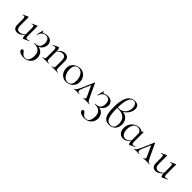

<svg xmlns="http://www.w3.org/2000/svg" viewBox="286 -2225 4005 4005"><g transform="rotate(45 2289.0 -222.0)"><path d="M182.4 8Q133 8 104.3 -23.4Q75.6 -54.8 75.6 -114.6V-268Q75.6 -307.4 69.3 -324.6Q63 -341.8 46.2 -341.8Q32 -341.8 12.4 -332.4Q8.4 -330.6 5.9 -336.6Q3.4 -342.6 7.2 -343.6L118 -394Q120.2 -395 122.2 -395Q124.8 -395 128.3 -392.5Q131.8 -390 131.8 -386.8V-148.2Q131.8 -88.6 152.7 -60.4Q173.6 -32.2 215.6 -32.2Q254.2 -32.2 292.8 -55.1Q331.4 -78 359.6 -117.4L364.8 -106.2Q318.8 -46.8 274.4 -19.4Q230 8 182.4 8ZM396.8 -386.8V-107.2Q396.8 -73.2 404.9 -58Q413 -42.8 432 -42.8Q442.2 -42.8 454.7 -46.6Q467.2 -50.4 485 -57Q489.8 -59 492 -53.5Q494.2 -48 490.4 -46L373.2 9Q371.2 10 369 10Q361.4 10 351.4 -11.4Q341.4 -32.8 341.4 -73.2V-268Q341.4 -307.4 334.7 -324.6Q328 -341.8 311.2 -341.8Q297 -341.8 277.2 -332.4Q273.4 -330.6 271.3 -336.6Q269.2 -342.6 273 -343.6L383.8 -394Q385.8 -395 387.2 -395Q389.8 -395 393.3 -392.5Q396.8 -390 396.8 -386.8Z M650.6 281Q584.2 281 542.1 258Q500 235 500 202.6Q500 184.8 510 177.8Q520 170.8 530.8 170.8Q546.4 170.8 557.2 180.2Q568 189.6 577.9 203.6Q587.8 217.6 600.7 231.6Q613.6 245.6 632.5 255Q651.4 264.4 680.8 264.4Q721.8 264.4 746 239.4Q770.2 214.4 780.9 174.6Q791.6 134.8 791.6 91Q791.6 43 775 3.5Q758.4 -36 716.6 -60Q674.8 -84 599.8 -84Q596 -84 594.5 -90Q593 -96 599.8 -96Q662.4 -96 697 -115Q731.6 -134 745.5 -167.5Q759.4 -201 759.4 -244Q759.4 -306 734.6 -342.4Q709.8 -378.8 653.4 -378.8Q623 -378.8 596.7 -365.4Q570.4 -352 550 -324.5Q529.6 -297 516.2 -253.6Q515.2 -251.6 509.6 -252.6Q504 -253.6 505 -256.6L541 -407Q542 -410 548 -408.5Q554 -407 553 -405Q549 -388 555 -381.5Q561 -375 568 -375Q579.4 -375 595.3 -381Q611.2 -387 633.5 -393Q655.8 -399 685.2 -399Q754.6 -399 790.1 -359Q825.6 -319 825.6 -265Q825.6 -226 808.1 -189Q790.6 -152 758 -125Q725.4 -98 680 -88L682.8 -96Q742.4 -101 782.5 -76Q822.6 -51 843.1 -9.5Q863.6 32 863.6 78Q863.6 136 836.9 182Q810.2 228 762.3 254.5Q714.4 281 650.6 281Z M1197.6 0Q1194.6 0 1194.6 -6Q1194.6 -12 1197.6 -12Q1236.6 -12 1248.4 -25.3Q1260.2 -38.6 1260.2 -81V-243.4Q1260.2 -303 1237.9 -330.6Q1215.6 -358.2 1168 -358.2Q1131.6 -358.2 1093.7 -335.2Q1055.8 -312.2 1028.8 -271.8L1024.6 -283.8Q1069.2 -343.4 1112.4 -371.1Q1155.6 -398.8 1201.2 -398.8Q1256.4 -398.8 1286.5 -368.2Q1316.6 -337.6 1316.6 -277V-81Q1316.6 -38.6 1328.1 -25.3Q1339.6 -12 1379.4 -12Q1382.4 -12 1382.4 -6Q1382.4 0 1379.4 0Q1361.8 0 1338.2 -1Q1314.6 -2 1288.8 -2Q1263.2 -2 1239.2 -1Q1215.2 0 1197.6 0ZM928.6 0Q925.6 0 925.6 -6Q925.6 -12 928.6 -12Q967.6 -12 979.4 -25.3Q991.2 -38.6 991.2 -81V-278.6Q991.2 -312 983.4 -327.3Q975.6 -342.6 956.2 -342.6Q946.4 -342.6 932.8 -338.7Q919.2 -334.8 901.8 -327.8Q897.8 -326.6 895.4 -331.8Q893 -337 896.6 -338.8L1013.2 -394Q1016 -395.2 1018.6 -395.2Q1026.4 -395.2 1037 -374Q1047.6 -352.8 1047.6 -312.6V-81Q1047.6 -38.6 1059.1 -25.3Q1070.6 -12 1110.4 -12Q1113.4 -12 1113.4 -6Q1113.4 0 1110.4 0Q1092.8 0 1069.2 -1Q1045.6 -2 1019.8 -2Q994.2 -2 970.2 -1Q946.2 0 928.6 0Z M1632.4 13Q1572.6 13 1528.6 -16Q1484.6 -45 1460.8 -93.5Q1437 -142 1437 -198Q1437 -250 1456.2 -288Q1475.4 -326 1507.2 -350.5Q1539 -375 1576.4 -387Q1613.8 -399 1650.2 -399Q1711 -399 1754.5 -369Q1798 -339 1821.2 -292Q1844.4 -245 1844.4 -192.8Q1844.4 -129.4 1815.1 -83.3Q1785.8 -37.2 1737.8 -12.1Q1689.8 13 1632.4 13ZM1660.8 -5.6Q1713.6 -5.6 1744.8 -43.4Q1776 -81.2 1776 -165Q1776 -228.4 1755.5 -276.6Q1735 -324.8 1699.2 -352.2Q1663.4 -379.6 1617 -379.6Q1563.6 -379.6 1533.9 -341Q1504.2 -302.4 1504.2 -228.6Q1504.2 -167.8 1524 -116.7Q1543.8 -65.6 1579.2 -35.6Q1614.6 -5.6 1660.8 -5.6Z M1864.8 0Q1860.8 0 1860.8 -6Q1860.8 -12 1864.8 -12Q1875.8 -12 1887.9 -21.5Q1900 -31 1916 -57Q1932 -83 1953.8 -132L2069 -401Q2071 -405 2075.4 -405Q2079.8 -405 2081 -401L2205 -137Q2229.8 -85.2 2244.7 -58.2Q2259.6 -31.2 2273.8 -21.6Q2288 -12 2310 -12Q2315 -12 2315 -6Q2315 0 2310 0Q2287 0 2262.7 -2Q2238.4 -4 2215.2 -4Q2196 -4 2173.9 -2Q2151.8 0 2133.6 0Q2129.6 0 2129.6 -6Q2129.6 -12 2133.6 -12Q2160.2 -12 2170.6 -28.8Q2181 -45.6 2162.4 -84L2050.8 -321.4L2074 -352L1976.8 -123Q1957.8 -78 1958.4 -54Q1959 -30 1973 -21Q1987 -12 2006 -12Q2011 -12 2011 -6Q2011 0 2006 0Q1987.8 0 1974.3 -2Q1960.8 -4 1937 -4Q1918.8 -4 1908.4 -3Q1898 -2 1888.9 -1Q1879.8 0 1864.8 0Z M2440.6 281Q2374.2 281 2332.1 258Q2290 235 2290 202.6Q2290 184.8 2300 177.8Q2310 170.8 2320.8 170.8Q2336.4 170.8 2347.2 180.2Q2358 189.6 2367.9 203.6Q2377.8 217.6 2390.7 231.6Q2403.6 245.6 2422.5 255Q2441.4 264.4 2470.8 264.4Q2511.8 264.4 2536 239.4Q2560.2 214.4 2570.9 174.6Q2581.6 134.8 2581.6 91Q2581.6 43 2565 3.5Q2548.4 -36 2506.6 -60Q2464.8 -84 2389.8 -84Q2386 -84 2384.5 -90Q2383 -96 2389.8 -96Q2452.4 -96 2487 -115Q2521.6 -134 2535.5 -167.5Q2549.4 -201 2549.4 -244Q2549.4 -306 2524.6 -342.4Q2499.8 -378.8 2443.4 -378.8Q2413 -378.8 2386.7 -365.4Q2360.4 -352 2340 -324.5Q2319.6 -297 2306.2 -253.6Q2305.2 -251.6 2299.6 -252.6Q2294 -253.6 2295 -256.6L2331 -407Q2332 -410 2338 -408.5Q2344 -407 2343 -405Q2339 -388 2345 -381.5Q2351 -375 2358 -375Q2369.4 -375 2385.3 -381Q2401.2 -387 2423.5 -393Q2445.8 -399 2475.2 -399Q2544.6 -399 2580.1 -359Q2615.6 -319 2615.6 -265Q2615.6 -226 2598.1 -189Q2580.6 -152 2548 -125Q2515.4 -98 2470 -88L2472.8 -96Q2532.4 -101 2572.5 -76Q2612.6 -51 2633.1 -9.5Q2653.6 32 2653.6 78Q2653.6 136 2626.9 182Q2600.2 228 2552.3 254.5Q2504.4 281 2440.6 281Z M2869 -365 2903 -386.8Q2956.2 -386.8 2999.8 -361.9Q3043.4 -337 3069 -291.7Q3094.6 -246.4 3094.6 -185.2Q3094.6 -130.4 3072.4 -85.4Q3050.2 -40.4 3007.1 -13.7Q2964 13 2899.8 13Q2852.4 13 2817.2 -3.7Q2782 -20.4 2758.7 -58.3Q2735.4 -96.2 2723.9 -159Q2712.4 -221.8 2712.4 -313.2Q2712.4 -421.4 2726.7 -495.2Q2741 -569 2764.9 -614.6Q2788.8 -660.2 2818.3 -684Q2847.8 -707.8 2879 -716.4Q2910.2 -725 2938.2 -725Q3003.6 -725 3033.1 -694.5Q3062.6 -664 3062.6 -609.2Q3062.6 -553.8 3035.1 -502.6Q3007.6 -451.4 2963.8 -414.6Q2920 -377.8 2869 -365ZM2925.6 -5.8Q2982.4 -5.8 3010.3 -42Q3038.2 -78.2 3038.2 -150.2Q3038.2 -252.2 2980.2 -305.5Q2922.2 -358.8 2818 -358.8Q2804.6 -358.8 2789 -358.6Q2773.4 -358.4 2758.8 -355.6V-378.8Q2773.4 -376.8 2788.5 -376.3Q2803.6 -375.8 2817 -375.8Q2873.2 -375.8 2915.9 -404.6Q2958.6 -433.4 2982.9 -480.4Q3007.2 -527.4 3007.2 -581.8Q3007.2 -635.8 2985 -672.7Q2962.8 -709.6 2915.6 -709.6Q2888 -709.6 2862.6 -692.4Q2837.2 -675.2 2818.3 -633.5Q2799.4 -591.8 2788.2 -520.5Q2777 -449.2 2777 -340.4Q2777 -240.6 2786.8 -175.5Q2796.6 -110.4 2815.6 -73.3Q2834.6 -36.2 2862.1 -21Q2889.6 -5.8 2925.6 -5.8Z M3311.4 9.8Q3273 9.8 3239.7 -9.5Q3206.4 -28.8 3186.7 -66.7Q3167 -104.6 3167 -160.8Q3167 -217.6 3187.3 -261.8Q3207.6 -306 3241.1 -336.5Q3274.6 -367 3313.9 -382.9Q3353.2 -398.8 3390.2 -398.8Q3425.8 -398.8 3457.6 -385.7Q3489.4 -372.6 3508.8 -349.6L3468.6 -293.6Q3468.6 -319.6 3453.5 -338.8Q3438.4 -358 3414.5 -368.7Q3390.6 -379.4 3365 -379.4Q3325.4 -379.4 3295.8 -355.1Q3266.2 -330.8 3249.7 -288.4Q3233.2 -246 3233.2 -190Q3233.2 -115.8 3263.2 -69.5Q3293.2 -23.2 3344.8 -23.2Q3372.8 -23.2 3398.1 -36.1Q3423.4 -49 3445.2 -68.3Q3467 -87.6 3484.8 -107.2L3492.8 -100.2Q3471 -75.2 3444.2 -49.8Q3417.4 -24.4 3384.4 -7.3Q3351.4 9.8 3311.4 9.8ZM3496.4 9.2Q3488.8 9.2 3478.7 -15Q3468.6 -39.2 3468.6 -80.4V-360.6Q3485.4 -367.6 3495.6 -373.8Q3505.8 -380 3515 -394.8Q3516.2 -396.8 3520.2 -395.7Q3524.2 -394.6 3524.2 -392.4V-106.6Q3524.2 -73.2 3532.4 -58.4Q3540.6 -43.6 3559.4 -43.6Q3569.6 -43.6 3582.1 -47.4Q3594.6 -51.2 3612.4 -57.8Q3617.2 -59.8 3619.4 -54.7Q3621.6 -49.6 3617 -47.6L3500.6 8.2Q3498.6 9.2 3496.4 9.2Z M3635.8 0Q3631.8 0 3631.8 -6Q3631.8 -12 3635.8 -12Q3646.8 -12 3658.9 -21.5Q3671 -31 3687 -57Q3703 -83 3724.8 -132L3840 -401Q3842 -405 3846.4 -405Q3850.8 -405 3852 -401L3976 -137Q4000.8 -85.2 4015.7 -58.2Q4030.6 -31.2 4044.8 -21.6Q4059 -12 4081 -12Q4086 -12 4086 -6Q4086 0 4081 0Q4058 0 4033.7 -2Q4009.4 -4 3986.2 -4Q3967 -4 3944.9 -2Q3922.8 0 3904.6 0Q3900.6 0 3900.6 -6Q3900.6 -12 3904.6 -12Q3931.2 -12 3941.6 -28.8Q3952 -45.6 3933.4 -84L3821.8 -321.4L3845 -352L3747.8 -123Q3728.8 -78 3729.4 -54Q3730 -30 3744 -21Q3758 -12 3777 -12Q3782 -12 3782 -6Q3782 0 3777 0Q3758.8 0 3745.3 -2Q3731.8 -4 3708 -4Q3689.8 -4 3679.4 -3Q3669 -2 3659.9 -1Q3650.8 0 3635.8 0Z M4267.4 8Q4218 8 4189.3 -23.4Q4160.6 -54.8 4160.6 -114.6V-268Q4160.6 -307.4 4154.3 -324.6Q4148 -341.8 4131.2 -341.8Q4117 -341.8 4097.4 -332.4Q4093.4 -330.6 4090.9 -336.6Q4088.4 -342.6 4092.2 -343.6L4203 -394Q4205.2 -395 4207.2 -395Q4209.8 -395 4213.3 -392.5Q4216.8 -390 4216.8 -386.8V-148.2Q4216.8 -88.6 4237.7 -60.4Q4258.6 -32.2 4300.6 -32.2Q4339.2 -32.2 4377.8 -55.1Q4416.4 -78 4444.6 -117.4L4449.8 -106.2Q4403.8 -46.8 4359.4 -19.4Q4315 8 4267.4 8ZM4481.8 -386.8V-107.2Q4481.8 -73.2 4489.9 -58Q4498 -42.8 4517 -42.8Q4527.2 -42.8 4539.7 -46.6Q4552.2 -50.4 4570 -57Q4574.8 -59 4577 -53.5Q4579.2 -48 4575.4 -46L4458.2 9Q4456.2 10 4454 10Q4446.4 10 4436.4 -11.4Q4426.4 -32.8 4426.4 -73.2V-268Q4426.4 -307.4 4419.7 -324.6Q4413 -341.8 4396.2 -341.8Q4382 -341.8 4362.2 -332.4Q4358.4 -330.6 4356.3 -336.6Q4354.2 -342.6 4358 -343.6L4468.8 -394Q4470.8 -395 4472.2 -395Q4474.8 -395 4478.3 -392.5Q4481.8 -390 4481.8 -386.8Z"/></g></svg>

Font: Cormorant Infant Light
Style: Regular
Weight: 300
Designer: Christian Thalmann (Catharsis Fonts)
Foundry: Catharsis Fonts
Version: Version 4.001